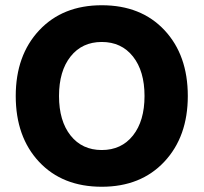

<svg xmlns="http://www.w3.org/2000/svg" viewBox="-20 -705 776 732"><path d="M696 -339Q696 -184 606.5 -88.5Q517 7 368 7Q218 7 129 -88Q40 -183 40 -339Q40 -494 129.5 -589.5Q219 -685 368 -685Q518 -685 607 -590Q696 -495 696 -339ZM249 -489.5Q205 -434 205 -339Q205 -244 249 -188.5Q293 -133 368 -133Q443 -133 487 -188.5Q531 -244 531 -339Q531 -434 487 -489.5Q443 -545 368 -545Q293 -545 249 -489.5Z"/></svg>

Font: Hind Guntur
Style: Bold
Weight: 700
Designer: Manushi Parikh, Hitesh Malaviya
Foundry: Indian Type Foundry
Version: Version 1.002;PS 1.0;hotconv 1.0.86;makeotf.lib2.5.63406; tt